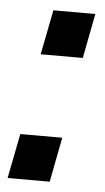

<svg xmlns="http://www.w3.org/2000/svg" viewBox="-60 -524 303 554"><g transform="rotate(5 91.5 -247.0)"><path d="M47 -364 72.5 -493.5H194L169 -364ZM-17 0 8.5 -129.5H130L105 0Z"/></g></svg>

Font: Cabin Condensed
Style: Bold Italic
Weight: 700
Width: 3
Italic angle: -10°
Designer: Pablo Impallari
Foundry: Pablo Impallari. http://www.impallari.com Igino Marini. http://www.ikern.com
Version: Version 3.001; ttfautohint (v1.8.3)